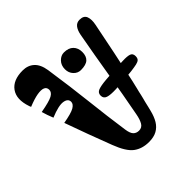

<svg xmlns="http://www.w3.org/2000/svg" viewBox="-200 -857 1016 1016"><g transform="rotate(-45 308.0 -348.5)"><path d="M335 22Q284 22 249.2 -4Q214.5 -30 186 -105Q161.5 -168 137.2 -234.2Q113 -300.5 89 -367Q150 -377.5 172 -390.2Q194 -403 194 -420Q194 -444 163 -448.8Q132 -453.5 68 -427Q61.5 -443 55.5 -460Q49.5 -477 45.5 -492Q112.5 -504 134.8 -516.2Q157 -528.5 157 -547Q157 -565 141.8 -571.8Q126.5 -578.5 97.2 -573.5Q68 -568.5 25 -551Q24.5 -552 24 -553.2Q23.5 -554.5 22.8 -556Q22 -557.5 21.5 -559Q21 -560.5 20.5 -562Q-4 -634 26.5 -676.5Q57 -719 129 -719Q168 -719 193.2 -696Q218.5 -673 226 -625Q248 -476.5 261.5 -354.2Q275 -232 292 -114Q296.5 -82.5 308.5 -70.2Q320.5 -58 340 -58Q362.5 -58 373.8 -77.5Q385 -97 391 -130Q415 -255.5 436 -383.2Q457 -511 480 -636Q485.5 -664.5 498 -680.2Q510.5 -696 532 -696Q563.5 -696 571.8 -673.5Q580 -651 573 -617Q556 -531 537.8 -442.8Q519.5 -354.5 500 -266Q499 -262 498 -257.8Q497 -253.5 496 -249.2Q495 -245 494 -241Q492 -232 489.8 -223Q487.5 -214 485 -204Q483 -194.5 480.8 -184.8Q478.5 -175 476 -165Q475 -161 474 -157.2Q473 -153.5 472 -149.8Q471 -146 470 -142Q468.5 -134.5 466.5 -127Q464.5 -119.5 463 -112Q461.5 -106 460 -100Q458.5 -94 457 -88Q448.5 -53.5 433.8 -29Q419 -4.5 395 8.8Q371 22 335 22ZM349 -502Q326 -502 309 -520Q292 -538 292 -565Q292 -594.5 310.2 -613.2Q328.5 -632 351 -632Q385.5 -632 403.8 -613.5Q422 -595 422 -565Q422 -533.5 405 -517.8Q388 -502 349 -502ZM539 -380Q573.5 -381.5 589.8 -376Q606 -370.5 606 -350Q606 -335 599 -327.8Q592 -320.5 576 -317Q560 -313.5 533 -310Q502.5 -306.5 471.8 -304Q441 -301.5 410 -300Q366.5 -298 346.8 -304.8Q327 -311.5 327 -333Q327 -353.5 346 -361Q365 -368.5 406 -372Q439 -375 472.5 -376.8Q506 -378.5 539 -380ZM150 -681Q161.5 -683 170.8 -682.2Q180 -681.5 185.5 -676Q191 -670.5 191 -659Q191 -642 186.5 -634.8Q182 -627.5 167 -623Q152 -618.5 138.5 -615Q125 -611.5 112 -609Q99.5 -607 88.2 -616.2Q77 -625.5 77 -641Q77 -654.5 81.8 -659.5Q86.5 -664.5 102 -669Q114 -673 126 -676Q138 -679 150 -681ZM122 -707Q131 -707 135.5 -699.5Q140 -692 140 -683Q140 -672.5 136.2 -665.2Q132.5 -658 122 -657Q119 -657 115.5 -657Q112 -657 109 -657Q98.5 -657 94.8 -662.2Q91 -667.5 91 -683Q91 -695 94.8 -700.8Q98.5 -706.5 109 -707Q112 -707 115.5 -707Q119 -707 122 -707Z"/></g></svg>

Font: Kablammo
Style: Regular
Weight: 400
Designer: Travis Kochel, Lizy Gershenzon, Daria Petrova, Ethan Cohen
Foundry: Vectro Type Foundry
Version: Version 1.002